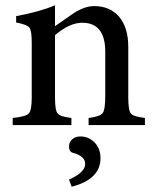

<svg xmlns="http://www.w3.org/2000/svg" viewBox="-20 -473 590 726"><path d="M528 0H315V-27Q357 -32 368 -45Q378 -58 378 -110V-277Q378 -387 291 -387Q243 -387 188 -340V-104Q188 -55 198 -44Q207 -32 250 -27V0H28V-27Q78 -32 89 -44Q100 -56 100 -105V-311Q100 -358 91 -369Q82 -380 41 -388V-412Q129 -428 188 -453V-374Q251 -418 254 -420Q298 -450 336 -450Q396 -450 431 -409Q465 -368 465 -296V-104Q465 -55 475 -44Q484 -32 528 -27ZM283 43H285Q315 43 338 66Q360 89 360 125Q360 205 251 233L241 206Q302 179 302 147Q302 117 256 105Q241 101 241 81Q241 63 254 53Q266 43 283 43Z"/></svg>

Font: Shafarik
Style: Regular
Weight: 400
Version: Version 1.001; ttfautohint (v1.8.4.7-5d5b)